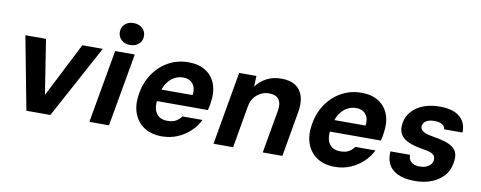

<svg xmlns="http://www.w3.org/2000/svg" viewBox="-64 -1037 3376 1348"><g transform="rotate(10 1624.5 -362.5)"><path d="M162 0 63 -521H210L271 -132L469 -521H615L333 0Z M611 0 703 -521H843L751 0ZM798 -581Q760 -581 736 -603Q712 -625 712 -659Q712 -693 735.5 -715Q759 -737 797 -737Q835 -737 859.5 -715Q884 -693 884 -659Q884 -625 860 -603Q836 -581 798 -581Z M1129 12Q1054 12 1003 -21Q952 -54 929.5 -113Q907 -172 919 -249Q928 -311 954 -362.5Q980 -414 1021 -452.5Q1062 -491 1113 -512Q1164 -533 1224 -533Q1300 -533 1349.5 -500.5Q1399 -468 1419 -411Q1439 -354 1427 -281Q1426 -268 1423 -254.5Q1420 -241 1416 -226H1014L1029 -311H1292Q1297 -346 1287.5 -370.5Q1278 -395 1257 -408Q1236 -421 1206 -421Q1172 -421 1142 -404Q1112 -387 1090.5 -354Q1069 -321 1060 -270L1055 -241Q1048 -199 1056 -168Q1064 -137 1087.5 -119.5Q1111 -102 1147 -102Q1186 -102 1209 -115.5Q1232 -129 1248 -151H1391Q1369 -105 1329.5 -68Q1290 -31 1239 -9.5Q1188 12 1129 12Z M1496 0 1587 -521H1710L1707 -444Q1736 -485 1782 -509Q1828 -533 1887 -533Q1949 -533 1987.5 -508Q2026 -483 2040.5 -435.5Q2055 -388 2043 -321L1987 0H1847L1901 -308Q1910 -359 1889.5 -387.5Q1869 -416 1819 -416Q1789 -416 1761.5 -402.5Q1734 -389 1714.5 -363.5Q1695 -338 1688 -300L1636 0Z M2362 12Q2287 12 2236 -21Q2185 -54 2162.5 -113Q2140 -172 2152 -249Q2161 -311 2187 -362.5Q2213 -414 2254 -452.5Q2295 -491 2346 -512Q2397 -533 2457 -533Q2533 -533 2582.5 -500.5Q2632 -468 2652 -411Q2672 -354 2660 -281Q2659 -268 2656 -254.5Q2653 -241 2649 -226H2247L2262 -311H2525Q2530 -346 2520.5 -370.5Q2511 -395 2490 -408Q2469 -421 2439 -421Q2405 -421 2375 -404Q2345 -387 2323.5 -354Q2302 -321 2293 -270L2288 -241Q2281 -199 2289 -168Q2297 -137 2320.5 -119.5Q2344 -102 2380 -102Q2419 -102 2442 -115.5Q2465 -129 2481 -151H2624Q2602 -105 2562.5 -68Q2523 -31 2472 -9.5Q2421 12 2362 12Z M2933 12Q2856 12 2809 -11Q2762 -34 2743 -73.5Q2724 -113 2729 -163H2869Q2868 -144 2875.5 -128.5Q2883 -113 2901.5 -103.5Q2920 -94 2949 -94Q2975 -94 2994 -101.5Q3013 -109 3024.5 -122Q3036 -135 3039 -152Q3042 -174 3032.5 -186.5Q3023 -199 3002 -206.5Q2981 -214 2949 -218Q2905 -225 2871 -236.5Q2837 -248 2814 -265.5Q2791 -283 2781.5 -309.5Q2772 -336 2778 -374Q2785 -420 2816 -456Q2847 -492 2898 -512.5Q2949 -533 3016 -533Q3112 -533 3159.5 -492Q3207 -451 3204 -381H3073Q3071 -403 3051 -415Q3031 -427 2997 -427Q2960 -427 2938.5 -414Q2917 -401 2914 -378Q2912 -364 2919.5 -352.5Q2927 -341 2947 -332Q2967 -323 3005 -317Q3055 -309 3091 -298Q3127 -287 3149 -270Q3171 -253 3179 -227Q3187 -201 3180 -161Q3172 -107 3138.5 -68.5Q3105 -30 3052.5 -9Q3000 12 2933 12Z"/></g></svg>

Font: DM Sans 10pt ExtraBold
Style: Italic
Weight: 800
Italic angle: -10°
Version: Version 4.004;gftools[0.9.30]